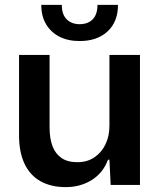

<svg xmlns="http://www.w3.org/2000/svg" viewBox="-20 -757 660 786"><path d="M249 9Q189 9 146 -15Q103 -39 80.5 -86.5Q58 -134 58 -202V-532H183V-235Q183 -190 195 -158.5Q207 -127 232 -110Q257 -93 297 -93Q337 -93 366.5 -113Q396 -133 412 -166.5Q428 -200 428 -242V-532H553V0H433L428 -103H422Q402 -49 355.5 -20Q309 9 249 9ZM306 -589Q258 -589 223 -607Q188 -625 168.5 -658Q149 -691 149 -737H233Q233 -698 253 -678Q273 -658 306 -658Q340 -658 359.5 -678Q379 -698 379 -737H463Q463 -668 420.5 -628.5Q378 -589 306 -589Z"/></svg>

Font: Mona Sans ExtraLight SemiBold
Style: Regular
Weight: 600
Version: Version 2.000